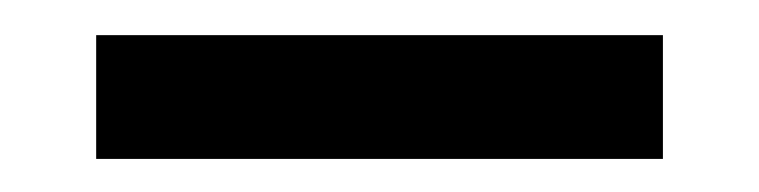

<svg xmlns="http://www.w3.org/2000/svg" viewBox="-20 -832 443 112"><path d="M36.1 -739.3V-811.5H366.7V-739.3Z"/></svg>

Font: Reddit Sans Condensed SemiBold
Style: Regular
Weight: 600
Designer: Stephen Hutchings
Foundry: Reddit
Version: Version 1.014